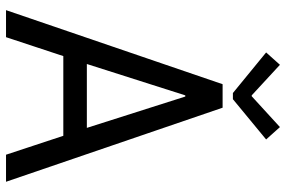

<svg xmlns="http://www.w3.org/2000/svg" viewBox="-176 -774 950 638"><g transform="rotate(90 299.0 -455.0)"><path d="M13.7 0 259.8 -719.7H337.9L584 0H494.1L422.9 -215.8L412.1 -246.1L300.8 -595.7H296.9L185.5 -246.1L174.8 -215.8L103.5 0ZM134.8 -190.4V-268.6H462.9V-190.4ZM195.3 -910.2 296.9 -816.4H299.8L402.3 -910.2L443.4 -864.3L309.6 -753.9H289.1L154.3 -864.3Z"/></g></svg>

Font: Reddit Sans Condensed
Style: Regular
Weight: 400
Designer: Stephen Hutchings
Foundry: Reddit
Version: Version 1.014